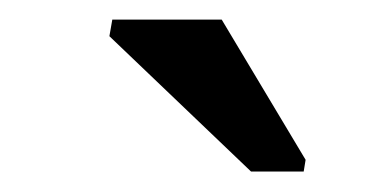

<svg xmlns="http://www.w3.org/2000/svg" viewBox="-20 -755 373 192"><path d="M285.6 -595.2 283.7 -583.5H231L89.4 -718.8L92.3 -735.4H201.7Z"/></svg>

Font: Arimo Medium
Style: Italic
Weight: 500
Italic angle: -12°
Designer: Steve Matteson
Foundry: Monotype Imaging Inc.
Version: Version 1.33